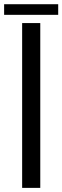

<svg xmlns="http://www.w3.org/2000/svg" viewBox="-48 -912 302 932"><path d="M59.5 0V-800H147.5V0ZM-28 -891.5H234.5V-840H-28Z"/></svg>

Font: Big Shoulders Stencil Text Medium
Style: Regular
Weight: 500
Designer: Patric King
Foundry: XO Type Co
Version: Version 1.000